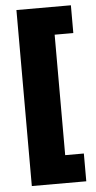

<svg xmlns="http://www.w3.org/2000/svg" viewBox="-56 -710 437 871"><g transform="rotate(-5 162.5 -275.0)"><path d="M53 126V-675.5H301V-549H216V-0.5H301V126Z"/></g></svg>

Font: Anek Latin ExtraBold
Style: Regular
Weight: 800
Designer: Yesha Goshar
Foundry: Ek Type
Version: Version 1.003